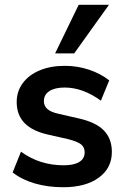

<svg xmlns="http://www.w3.org/2000/svg" viewBox="-20 -777 525 805"><path d="M33 -54 68 -141Q146 -84 247 -84Q290 -84 312.5 -98Q335 -112 335 -138Q335 -160 319.5 -172Q304 -184 264 -194L184 -212Q116 -227 83 -261Q50 -295 50 -349Q50 -394 75.5 -428.5Q101 -463 146.5 -482Q192 -501 252 -501Q304 -501 352.5 -485Q401 -469 438 -440L403 -355Q327 -410 251 -410Q210 -410 187 -395Q164 -380 164 -353Q164 -333 178.5 -320Q193 -307 225 -300L308 -281Q381 -265 415 -230.5Q449 -196 449 -140Q449 -72 394 -32Q339 8 245 8Q180 8 125.5 -8Q71 -24 33 -54ZM291 -553H211L310 -757H437Z"/></svg>

Font: wassup Sans
Style: Bold
Weight: 700
Version: Version 2.001